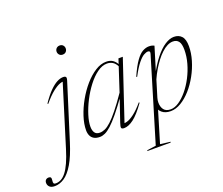

<svg xmlns="http://www.w3.org/2000/svg" viewBox="-335 -962 1662 1430"><g transform="rotate(-20 496.0 -247.0)"><path d="M224 -697Q224 -706.5 228.5 -714.8Q233 -723 241.2 -728Q249.5 -733 260.5 -733Q277.5 -733 287 -722.2Q296.5 -711.5 296.5 -697Q296.5 -687.5 292.2 -679.2Q288 -671 280 -666Q272 -661 260.5 -661Q243.5 -661 233.8 -671.8Q224 -682.5 224 -697ZM87 -31.5Q55 71.5 19.5 130.8Q-16 190 -53.5 214.8Q-91 239.5 -129.5 239.5Q-157.5 239.5 -170.8 226.5Q-184 213.5 -184 195Q-184 180 -175.5 171.5Q-167 163 -152 163Q-140.5 163 -136 169.8Q-131.5 176.5 -134 193Q-136.5 209.5 -132.5 216Q-128.5 222.5 -116.5 222.5Q-94 222.5 -73.5 211.5Q-53 200.5 -33.5 175.5Q-14 150.5 4.8 109.2Q23.5 68 42 7.5L196.5 -491.5L208 -470Q193 -475 168.8 -466.8Q144.5 -458.5 110.5 -432Q76.5 -405.5 32.5 -353L27.5 -357Q65 -412 96.8 -443.8Q128.5 -475.5 155.2 -489.2Q182 -503 204.5 -503Q215.5 -503 221.2 -499.8Q227 -496.5 227.8 -489.5Q228.5 -482.5 225 -470.5Z M488.5 -38.5 550.5 -221H555.5Q505 -151 467.8 -105.8Q430.5 -60.5 402.5 -35.2Q374.5 -10 352.8 0Q331 10 311 10Q283 10 265 -0.2Q247 -10.5 238.5 -29Q230 -47.5 230 -71.5Q230 -121 248.8 -179Q267.5 -237 299.5 -294Q331.5 -351 372.2 -398Q413 -445 457.2 -473Q501.5 -501 544.5 -501Q576.5 -501 597.5 -486Q618.5 -471 634 -440L625 -431Q610 -461.5 590.2 -473.8Q570.5 -486 545.5 -486Q507 -486 467.5 -457.2Q428 -428.5 392.5 -382Q357 -335.5 329.2 -281.2Q301.5 -227 285.5 -175.5Q269.5 -124 269.5 -86.5Q269.5 -55 281.8 -37.5Q294 -20 321.5 -20Q341 -20 362.8 -29.5Q384.5 -39 411.5 -63.8Q438.5 -88.5 475 -133.8Q511.5 -179 560.5 -250L624.5 -445.5L640 -493H674.5L511 -5L497.5 -25Q514.5 -21 538.5 -27.8Q562.5 -34.5 595.2 -59Q628 -83.5 670.5 -133L675 -128.5Q620.5 -52 579.2 -21Q538 10 503.5 10Q485 10 481.5 1Q478 -8 488.5 -38.5Z M812 -118Q809 -108.5 807.8 -99.2Q806.5 -90 806.5 -81.5Q806.5 -47 823.2 -25Q840 -3 877 -3Q909 -3 943.2 -26Q977.5 -49 1009.8 -88Q1042 -127 1067.8 -176.5Q1093.5 -226 1108.5 -279.8Q1123.5 -333.5 1123.5 -385Q1123.5 -432 1108.2 -452.2Q1093 -472.5 1063 -472.5Q1041 -472.5 1018.2 -461Q995.5 -449.5 972.8 -428.5Q950 -407.5 928.8 -379.8Q907.5 -352 887.8 -318.8Q868 -285.5 852 -249.5ZM776 -63 794 -58 712.5 213.5 793 223.5 790.5 229.5H605.5L608.5 223.5L678.5 213.5L876.5 -443.5Q880 -456.5 875.8 -461.2Q871.5 -466 862 -466Q850 -466 830.2 -455.2Q810.5 -444.5 784 -412Q757.5 -379.5 723.5 -315.5L717.5 -318.5Q750.5 -393 778.8 -432.2Q807 -471.5 833 -485.5Q859 -499.5 883 -499.5Q896 -499.5 906 -497Q916 -494.5 924.5 -490L858.5 -274L851.5 -276Q891.5 -352.5 931.5 -402.8Q971.5 -453 1010 -477.8Q1048.5 -502.5 1081.5 -502.5Q1120 -502.5 1142.2 -478.2Q1164.5 -454 1164.5 -399Q1164.5 -345.5 1147.5 -288.2Q1130.5 -231 1101.2 -177.8Q1072 -124.5 1034.5 -82.2Q997 -40 955.2 -15Q913.5 10 872.5 10Q830 10 805.2 -11Q780.5 -32 776 -63Z"/></g></svg>

Font: Newsreader 60pt ExtraLight
Style: Italic
Weight: 250
Italic angle: -17°
Designer: Hugues Gentile
Foundry: Production Type
Version: Version 1.003